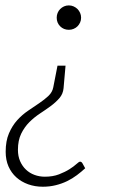

<svg xmlns="http://www.w3.org/2000/svg" viewBox="-20 -526 432 728"><path d="M303 112Q288.5 125.5 271.5 138.2Q254.5 151 234.5 160.8Q214.5 170.5 191.5 176.2Q168.5 182 142.5 182Q112.5 182 86.8 172.8Q61 163.5 42 146.5Q23 129.5 12.2 105Q1.5 80.5 1.5 49.5Q1.5 8.5 14 -20.5Q26.5 -49.5 45.2 -70.2Q64 -91 86.5 -106.2Q109 -121.5 129 -135Q149 -148.5 163.8 -162.5Q178.5 -176.5 182 -195L198 -277H228.5L221 -191.5Q219 -170 205.5 -154.2Q192 -138.5 172.8 -124.2Q153.5 -110 131.8 -95.8Q110 -81.5 91.2 -62.8Q72.5 -44 60.2 -18.8Q48 6.5 48 42Q48 66 56.2 85Q64.5 104 78.5 117.2Q92.5 130.5 111 137.2Q129.5 144 150 144Q180.5 144 203.8 135Q227 126 243.5 115.5Q260 105 269.8 96Q279.5 87 283.5 87Q289 87 292.5 93ZM195 -459Q195 -468.5 198.5 -477Q202 -485.5 208.2 -491.8Q214.5 -498 222.8 -501.8Q231 -505.5 241 -505.5Q250.5 -505.5 259 -501.8Q267.5 -498 273.8 -491.8Q280 -485.5 283.8 -477Q287.5 -468.5 287.5 -459Q287.5 -449 283.8 -440.8Q280 -432.5 273.8 -426.2Q267.5 -420 259 -416.5Q250.5 -413 241 -413Q221.5 -413 208.2 -426.2Q195 -439.5 195 -459Z"/></svg>

Font: Lato Light
Style: Italic
Weight: 300
Italic angle: -7°
Designer: Lukasz Dziedzic
Foundry: tyPoland Lukasz Dziedzic
Version: Version 2.007; 2014-02-27